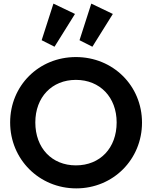

<svg xmlns="http://www.w3.org/2000/svg" viewBox="-20 -1029 840 1060"><path d="M401 11C605 11 764 -149 764 -352C764 -556 604 -714 399 -714C194 -714 36 -556 36 -353C36 -150 196 11 401 11ZM175 -353C175 -492 266 -588 399 -588C532 -588 624 -492 624 -353C624 -212 533 -116 399 -116C266 -116 175 -212 175 -353ZM210 -807 281 -771 394 -952 275 -1009ZM419 -807 490 -771 603 -952 484 -1009Z"/></svg>

Font: MV Cash SemiBold
Style: Regular
Weight: 600
Designer: Rodrigo Fuenzalida
Foundry: fragTYPE
Version: Version 1.100;Glyphs 3.1.2 (3151)